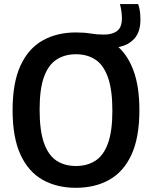

<svg xmlns="http://www.w3.org/2000/svg" viewBox="-20 -908 742 938"><path d="M351 9.5Q257.5 9.5 188 -29.8Q118.5 -69 80 -152.8Q41.5 -236.5 41.5 -370Q41.5 -503.5 80 -587.2Q118.5 -671 188.2 -710.2Q258 -749.5 351 -749.5Q392 -749.5 422.8 -744.2Q453.5 -739 488 -739Q529 -739 552.2 -756.8Q575.5 -774.5 575.5 -817.5Q575.5 -835.5 573.2 -852.2Q571 -869 566 -888H655Q661.5 -869 663.8 -851Q666 -833 666 -811.5Q666 -752.5 636.8 -719.8Q607.5 -687 558.5 -678Q607.5 -633.5 634.2 -557.2Q661 -481 661 -370Q661 -236.5 622.5 -152.8Q584 -69 514.2 -29.8Q444.5 9.5 351 9.5ZM351 -97Q406 -97 446 -122.8Q486 -148.5 507.5 -207.8Q529 -267 529 -367Q529 -470 507.2 -530.5Q485.5 -591 445.8 -617Q406 -643 351 -643Q296.5 -643 256.5 -617.2Q216.5 -591.5 195 -532.5Q173.5 -473.5 173.5 -373Q173.5 -269.5 195 -209.2Q216.5 -149 256.2 -123Q296 -97 351 -97Z"/></svg>

Font: Encode Sans SmCnd SmBold
Style: Regular
Weight: 600
Width: 4
Designer: Multiple Designers
Foundry: Impallari Type
Version: Version 3.002; ttfautohint (v1.8.3) -l 8 -r 50 -G 200 -x 14 